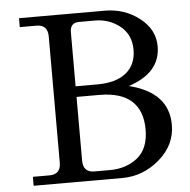

<svg xmlns="http://www.w3.org/2000/svg" viewBox="-52 -784 829 836"><g transform="rotate(-5 362.5 -366.0)"><path d="M449.2 0H61.5V-39.1H134.8Q183.6 -39.1 183.6 -90.8V-641.6Q183.6 -693.4 134.3 -693.4H61.5V-732.4H436Q522.5 -732.4 587.4 -682.1Q652.3 -631.8 652.3 -557.6Q652.3 -442.4 512.2 -396.5Q684.1 -354 684.1 -211.9Q684.1 -124 612.1 -62Q540 0 449.2 0ZM376.5 -415.5Q458.5 -415.5 502.4 -451.4Q546.4 -487.3 546.4 -552.2Q546.4 -618.2 499.3 -655.8Q452.1 -693.4 390.6 -693.4H320.3Q281.2 -693.4 281.2 -651.4V-415.5ZM568.4 -202.1Q568.4 -284.2 521.5 -326.7Q474.6 -369.1 380.9 -369.1H281.2V-90.8Q281.2 -39.1 330.1 -39.1H397.9Q470.2 -39.1 519.3 -78.6Q568.4 -118.2 568.4 -202.1Z"/></g></svg>

Font: Munson
Style: Regular
Weight: 400
Designer: Paul James MIller
Foundry: High-Logic / Made with FontCreator
Version: Version 2.10;May 5, 2019;FontCreator 11.5.0.2430 64-bit